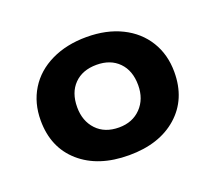

<svg xmlns="http://www.w3.org/2000/svg" viewBox="-74 -811 627 559"><g transform="rotate(-20 239.5 -531.0)"><path d="M32 -531Q32 -585 57.5 -626.5Q83 -668 130.5 -691Q178 -714 240 -714Q302 -714 348.5 -691Q395 -668 420.5 -626.5Q446 -585 446 -531Q446 -447 390 -397.5Q334 -348 240 -348Q145 -348 88.5 -397.5Q32 -447 32 -531ZM334 -531Q334 -576 308.5 -602Q283 -628 240 -628Q196 -628 170.5 -602Q145 -576 145 -531Q145 -488 170.5 -461Q196 -434 240 -434Q282 -434 308 -461Q334 -488 334 -531Z"/></g></svg>

Font: Prompt SemiBold
Style: Regular
Weight: 600
Designer: Katatrad Team
Foundry: CadsonDemak
Version: Version 1.000